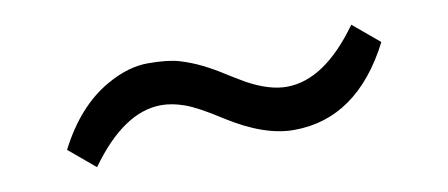

<svg xmlns="http://www.w3.org/2000/svg" viewBox="-33 -479 815 349"><g transform="rotate(-10 375.0 -304.5)"><path d="M258.8 -308.1Q189.5 -308.1 124.5 -217.3L76.2 -257.8Q114.3 -332 171.4 -364.3Q211.4 -387.2 248 -387.2Q284.7 -387.2 305.9 -380.9Q327.1 -374.5 346.2 -365Q365.2 -355.5 382.8 -344.2Q400.4 -333 417.5 -323.2Q457.5 -301.3 489.7 -301.3Q559.6 -301.3 624.5 -392.1L672.9 -351.6Q606.4 -221.7 488.8 -221.7Q434.1 -221.7 366.7 -264.6Q324.2 -292 301.5 -300Q278.8 -308.1 258.8 -308.1Z"/></g></svg>

Font: Armata
Style: Regular
Weight: 400
Designer: Viktoriya Grabowska
Foundry: Viktoriya Grabowska
Version: Version 1.002